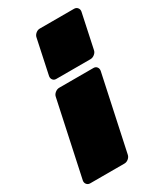

<svg xmlns="http://www.w3.org/2000/svg" viewBox="-208 -589 722 844"><g transform="rotate(-30 153.5 -167.0)"><path d="M258 -249Q269 -249 275 -241Q281 -233 279 -222L198 156Q196 167 186.5 175Q177 183 166 183H-8Q-19 183 -25.5 175Q-32 167 -30 156L51 -222Q53 -233 63 -241Q73 -249 84 -249ZM314 -517Q325 -517 331.5 -509Q338 -501 336 -490L299 -316Q297 -305 287 -297Q277 -289 266 -289H92Q81 -289 75 -297Q69 -305 71 -316L108 -490Q110 -501 119.5 -509Q129 -517 140 -517Z"/></g></svg>

Font: Rubik Light Black
Style: Italic
Weight: 900
Italic angle: -12°
Version: Version 2.104